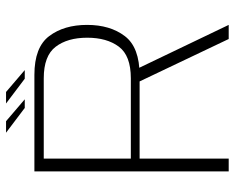

<svg xmlns="http://www.w3.org/2000/svg" viewBox="-94 -720 814 667"><g transform="rotate(-90 313.5 -387.0)"><path d="M51 0H95.5V-309.5H384.5Q482 -309.5 521 -360.8Q560 -412 560 -492Q560 -572 521.2 -623.5Q482.5 -675 386.5 -675H51ZM511 0H560L403 -327.5L357 -323.5ZM95.5 -340V-642.5H374.5Q452.5 -642.5 484 -601.2Q515.5 -560 515.5 -491.5Q515.5 -423.5 484.5 -381.8Q453.5 -340 374.5 -340ZM373 -708.5H403L327 -773.5H287ZM271.5 -708.5H301.5L225.5 -773.5H185.5Z"/></g></svg>

Font: Anybody SemiExpanded ExtraLight
Style: Regular
Weight: 250
Width: 6
Version: Version 1.113;gftools[0.9.25]